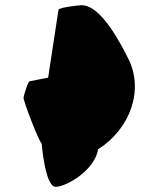

<svg xmlns="http://www.w3.org/2000/svg" viewBox="-20 -722 570 742"><path d="M71 -345C69 -334 133 -168 141 -168C141 -168 154 0 195 0C237 0 347 -65 359 -145C485 -225 537 -376 475 -497C415 -617 353 -702 295 -702C291 -702 208 -694 206 -684L166 -422L95 -408C88 -408 73 -356 71 -345Z"/></svg>

Font: Ampere
Style: UltCndIta
Weight: 400
Version: Version 1